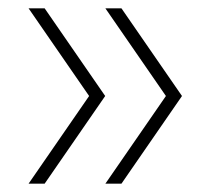

<svg xmlns="http://www.w3.org/2000/svg" viewBox="-20 -510 524 460"><path d="M48.5 -70 193.5 -280 48.5 -490H87L232 -280L87 -70ZM232.5 -70 377.5 -280 232.5 -490H271L416 -280L271 -70Z"/></svg>

Font: Encode Sans SmExp Th
Style: Regular
Weight: 100
Width: 6
Designer: Multiple Designers
Foundry: Impallari Type
Version: Version 3.002; ttfautohint (v1.8.3) -l 8 -r 50 -G 200 -x 14 